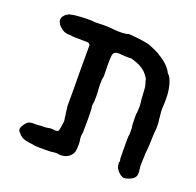

<svg xmlns="http://www.w3.org/2000/svg" viewBox="-98 -604 743 728"><g transform="rotate(20 273.5 -240.5)"><path d="M394 -393Q383 -400 383 -400.5Q383 -401 385 -399Q392 -395 394 -393ZM495 -410Q506 -400 513 -374Q520 -348 520 -320.5Q520 -293 519 -283.5Q518 -274 519.5 -260.5Q521 -247 521 -247Q521 -247 521.5 -239Q522 -231 523 -227.5Q524 -224 524 -209Q524 -194 523 -189Q522 -184 522 -177Q522 -170 521.5 -167Q521 -164 521 -153.5Q521 -143 520.5 -137Q520 -131 519.5 -120.5Q519 -110 518 -104.5Q517 -99 517 -87Q517 -75 516 -62Q515 -44 517 -33.5Q519 -23 518 -12Q515 10 477 18Q466 21 451.5 7.5Q437 -6 435.5 -19.5Q434 -33 435.5 -33Q437 -33 436 -39.5Q435 -46 434.5 -47Q434 -48 434 -80.5Q434 -113 434 -126Q434 -139 435 -139Q436 -139 436 -155.5Q436 -172 435 -177H434L433 -216Q433 -228 434 -230Q435 -232 435 -240.5Q435 -249 435.5 -251.5Q436 -254 435 -266.5Q434 -279 433.5 -280Q433 -281 432 -301Q431 -334 427 -345Q423 -356 423 -359.5Q423 -363 415 -374Q397 -400 360 -412Q344 -418 338.5 -417Q333 -416 319 -417Q290 -420 282.5 -417.5Q275 -415 272 -409.5Q269 -404 268.5 -386.5Q268 -369 268 -366Q270 -316 268 -312Q266 -308 266 -287Q266 -266 267 -262Q268 -258 268 -236.5Q268 -215 267 -211Q264 -197 266 -192.5Q268 -188 268 -141Q268 -94 267.5 -91Q267 -88 266 -82Q265 -76 265.5 -70.5Q266 -65 266 -62.5Q266 -60 267 -57.5Q268 -55 268 -40Q268 -15 263 -6Q248 19 217 19Q210 19 206.5 18Q203 17 194.5 17.5Q186 18 183 19Q180 20 149 20Q118 20 113 19Q108 18 103 17Q67 14 54 3Q51 0 50.5 0Q50 0 47.5 -3.5Q45 -7 43 -8Q32 -19 42 -35Q52 -51 60 -55Q68 -59 81 -58.5Q94 -58 101 -59Q108 -60 119.5 -60Q131 -60 139 -62Q147 -64 156 -63Q177 -59 179.5 -68Q182 -77 183 -85.5Q184 -94 184.5 -96.5Q185 -99 185.5 -103Q186 -107 185 -112.5Q184 -118 183.5 -123Q183 -128 182.5 -131.5Q182 -135 181 -141Q180 -147 180 -148.5Q180 -150 179.5 -155.5Q179 -161 178.5 -161.5Q178 -162 178 -163.5Q178 -165 178 -167Q178 -169 178 -172.5Q178 -176 178 -180.5Q178 -185 178 -190Q178 -201 178 -238.5Q178 -276 177.5 -298.5Q177 -321 177.5 -357Q178 -393 177.5 -398.5Q177 -404 177.5 -408Q178 -412 173.5 -415.5Q169 -419 162.5 -418.5Q156 -418 144.5 -418.5Q133 -419 119.5 -419Q106 -419 103 -420Q100 -421 92 -421Q73 -421 60 -431.5Q47 -442 44.5 -448Q42 -454 41 -454.5Q40 -455 40 -464Q40 -473 47.5 -481Q55 -489 56.5 -489Q58 -489 61.5 -491.5Q65 -494 67 -494Q69 -494 70.5 -494.5Q72 -495 75 -495.5Q78 -496 78 -496Q78 -496 83 -497Q88 -498 89 -498Q90 -498 99 -498.5Q108 -499 108.5 -499.5Q109 -500 132.5 -500.5Q156 -501 158.5 -500Q161 -499 171.5 -499Q182 -499 185 -499.5Q188 -500 203.5 -500Q219 -500 222 -499.5Q225 -499 234.5 -498.5Q244 -498 245.5 -497.5Q247 -497 259.5 -496.5Q272 -496 278.5 -496.5Q285 -497 292.5 -498Q300 -499 301 -500.5Q302 -502 341.5 -497.5Q381 -493 393.5 -487.5Q406 -482 417 -477.5Q428 -473 447.5 -460Q467 -447 478 -434Q489 -421 490 -417.5Q491 -414 495 -410Z"/></g></svg>

Font: TT2020 Style E
Style: Regular
Weight: 400
Version: Version 00.2